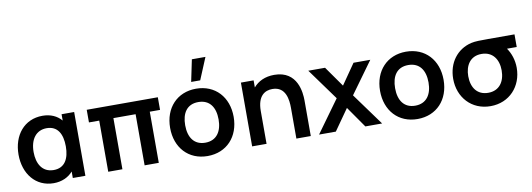

<svg xmlns="http://www.w3.org/2000/svg" viewBox="-61 -1194 4439 1601"><g transform="rotate(-10 2158.0 -393.0)"><path d="M452 -486.5C415 -530 360.5 -555 292.5 -555C137.5 -555 40 -434 40 -270C40 -108 136 15 289 15C357 15 414 -11 452 -55V0H558.5V-540H452ZM307.5 -93C210 -93 167.5 -172 167.5 -269.5C167.5 -378 219.5 -447 309 -447C401 -447 440.5 -375.5 440.5 -270C440.5 -165.5 401 -93 307.5 -93Z M872 0V-433H1060V0H1180V-433H1267V-540H665V-433H752V0Z M1716.5 -802.5 1639.5 -617.5H1563L1601.5 -802.5ZM1592 15C1753.5 15 1861.5 -101.5 1861.5 -270C1861.5 -437 1755 -555 1592 -555C1432.5 -555 1323.5 -439.5 1323.5 -270C1323.5 -103 1429.5 15 1592 15ZM1592 -98C1499 -98 1451 -165 1451 -270C1451 -372 1495 -442 1592 -442C1686.5 -442 1734 -374.5 1734 -270C1734 -168.5 1687.5 -98 1592 -98Z M2254.5 -555.5C2176.5 -555.5 2117.5 -526.5 2078 -480V-540H1970.5V0H2092.5V-277.5C2092.5 -408.5 2157.5 -442 2219 -442C2334 -442 2345 -326.5 2345 -260V0H2467V-301.5C2467 -365.5 2453.5 -555.5 2254.5 -555.5Z M2679 0 2804.5 -178.5 2929 0H3071L2872.5 -273L3066 -540H2924L2804.5 -367.5L2683 -540H2541L2734.5 -273L2537 0Z M3369.5 15C3531 15 3639 -101.5 3639 -270C3639 -437 3532.5 -555 3369.5 -555C3210 -555 3101 -439.5 3101 -270C3101 -103 3207 15 3369.5 15ZM3369.5 -98C3276.5 -98 3228.5 -165 3228.5 -270C3228.5 -372 3272.5 -442 3369.5 -442C3464 -442 3511.5 -374.5 3511.5 -270C3511.5 -168.5 3465 -98 3369.5 -98Z M4061 -540C4000.5 -540 3954 -540 3919.5 -532C3797 -503 3719 -398 3719 -263C3719 -106.5 3826.5 15 3987.5 15C4148 15 4257 -106 4257 -263C4257 -328.5 4236 -388.5 4204.5 -433H4287V-540ZM3987.5 -98C3895.5 -98 3846.5 -165 3846.5 -263C3846.5 -353 3891 -427.5 3987.5 -427C4081.5 -427 4129.5 -356 4129.5 -263C4129.5 -168.5 4082 -98 3987.5 -98Z"/></g></svg>

Font: Hauora
Style: Bold
Weight: 700
Designer: Wayne Shih
Foundry: WCYS
Version: Version 1.001;hotconv 1.0.109;makeotfexe 2.5.65596